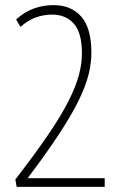

<svg xmlns="http://www.w3.org/2000/svg" viewBox="-20 -730 460 750"><path d="M40 -29Q118 -130 169 -205Q220 -280 248.5 -337Q277 -394 288.5 -438Q300 -482 300 -521Q300 -602 268.5 -637.5Q237 -673 184 -673Q150 -673 119 -661.5Q88 -650 60 -625L43 -654Q76 -684 112.5 -697Q149 -710 189 -710Q258 -710 297.5 -665Q337 -620 337 -524Q337 -482 325.5 -437Q314 -392 286.5 -336Q259 -280 210.5 -206Q162 -132 88 -34H389V0H45Z"/></svg>

Font: Georama SemiCondensed ExtraLight
Style: Regular
Weight: 200
Width: 4
Designer: Jean-Baptiste Levee
Foundry: Production Type
Version: Version 1.000